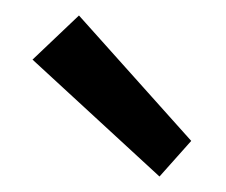

<svg xmlns="http://www.w3.org/2000/svg" viewBox="-20 -775 292 248"><path d="M22 -698 82 -755 227 -593 186 -547Z"/></svg>

Font: Bellota Text
Style: Bold
Weight: 700
Designer: Kemie Guaida
Foundry: Kemie Guaida
Version: Version 4.001